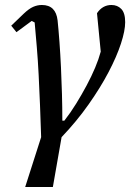

<svg xmlns="http://www.w3.org/2000/svg" viewBox="-20 -550 522 770"><path d="M145 0Q143 -64 140.5 -127.5Q138 -191 135 -250Q132 -309 127.5 -362.5Q123 -416 119 -460L107 -466L46 -421L25 -447L75 -495Q96 -515 113 -522.5Q130 -530 148 -530Q204 -530 211 -468Q215 -429 218.5 -381Q222 -333 224.5 -280.5Q227 -228 228.5 -173Q230 -118 230 -66H238Q263 -98 285.5 -134.5Q308 -171 327.5 -207.5Q347 -244 361.5 -278.5Q376 -313 384 -343L369 -497Q391 -530 427 -530Q451 -530 466.5 -514Q482 -498 482 -461Q482 -427 465 -375Q448 -323 415.5 -261Q383 -199 335.5 -131.5Q288 -64 227 0L192 200H81Z"/></svg>

Font: IBM Plex Serif Text
Style: Italic
Weight: 450
Italic angle: -14°
Designer: Mike Abbink, Paul van der Laan, Pieter van Rosmalen
Foundry: Bold Monday
Version: Version 3.001